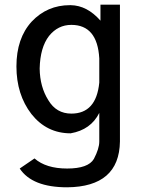

<svg xmlns="http://www.w3.org/2000/svg" viewBox="-20 -558 601 818"><path d="M491 -538H408V-470Q351 -535 281 -536H278Q181 -536 115 -466Q50 -395 50 -275Q50 -155 114 -72Q179 10 281 10Q367 -5 403 -77V45Q403 75 380 119Q356 160 266 160Q176 160 127 117L64 160Q117 240 266 240Q488 238 491 45ZM149 -266Q151 -356 189 -405Q227 -452 284 -452Q395 -452 403 -309V-206Q390 -74 284 -74Q220 -74 186 -131Q150 -188 149 -266Z"/></svg>

Font: Sawarabi Gothic
Style: Regular
Weight: 400
Designer: mshio (mshio@users.sourceforge.jp)
Version: Version 20141215